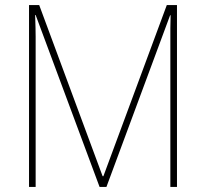

<svg xmlns="http://www.w3.org/2000/svg" viewBox="-20 -734 809 754"><path d="M371 0 120 -675H118Q119 -643 119.5 -624.5Q120 -606 120 -590V0H94V-714H134L383 -42H386L635 -714H675V0H649V-592Q649 -604 649 -623Q649 -642 650 -674H648L398 0Z"/></svg>

Font: Noto Sans Thai SemCond Thin
Style: Regular
Weight: 100
Width: 4
Designer: Monotype Design Team
Foundry: Monotype Imaging Inc.
Version: Version 2.002; ttfautohint (v1.8.4.7-5d5b)